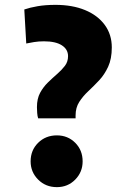

<svg xmlns="http://www.w3.org/2000/svg" viewBox="-20 -759 520 790"><path d="M137 -272Q134 -281 133 -294.5Q132 -308 132 -318Q132 -353 145 -377Q158 -401 177 -419.5Q196 -438 215 -454.5Q234 -471 247 -488Q260 -505 260 -528Q260 -556 234.5 -572.5Q209 -589 161 -589Q139 -589 120.5 -586Q102 -583 88 -580L80 -720Q103 -728 135 -733.5Q167 -739 208 -739Q278 -739 330 -717.5Q382 -696 411 -656.5Q440 -617 440 -564Q440 -517 425 -484.5Q410 -452 388 -428.5Q366 -405 343.5 -384Q321 -363 306 -339.5Q291 -316 291 -284Q291 -279 291 -272ZM214 11Q168 11 137 -20Q106 -51 106 -95Q106 -141 137 -171.5Q168 -202 214 -202Q259 -202 289.5 -171.5Q320 -141 320 -95Q320 -51 289.5 -20Q259 11 214 11Z"/></svg>

Font: Murecho ExtraBold
Style: Regular
Weight: 800
Designer: Neil Summerour
Foundry: Positype
Version: Version 1.010; ttfautohint (v1.8.3)